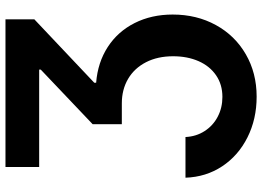

<svg xmlns="http://www.w3.org/2000/svg" viewBox="-148 -599 957 701"><g transform="rotate(-90 330.5 -248.5)"><path d="M327.1 85Q372.6 85 406.2 61.8Q439.9 38.6 457.8 -2.2Q475.6 -43 475.6 -94.7Q475.6 -151.4 453.9 -193.8Q432.1 -236.3 393.1 -259.3Q354 -282.2 303.7 -282.2H227.5V-388.7L426.8 -578.1V-584H71.3V-707H610.4V-601.6L378.9 -382.8V-376Q453.1 -370.1 509.5 -333.5Q565.9 -296.9 596.9 -235.4Q627.9 -173.8 627.9 -96.7Q627.9 -8.8 589.6 61Q551.3 130.9 482.9 170.4Q414.6 210 328.1 210Q246.1 210 179.4 176.5Q112.8 143.1 73.7 84Q34.7 24.9 32.2 -49.8H180.7Q182.6 -10.7 202.4 20Q222.2 50.8 254.9 67.9Q287.6 85 327.1 85Z"/></g></svg>

Font: Pretendard GOV
Style: Bold
Weight: 700
Designer: Base glyphs from Inter by Rasmus Andersson; Hangeul glyphs from Noto Sans CJK(Source Han Sans) by Jang Soo-young and Kan
Foundry: Kil Hyung-jin
Version: Version 1.309